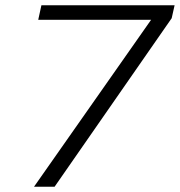

<svg xmlns="http://www.w3.org/2000/svg" viewBox="-20 -708 682 728"><path d="M109 0 553 -633H125L137 -688H642L631 -639L187 0Z"/></svg>

Font: Saira SemiExpanded Light
Style: Italic
Weight: 300
Width: 6
Italic angle: -12°
Designer: Hector Gatti with collaboration of the Omnibus-Type team
Foundry: Omnibus-Type
Version: Version 1.101